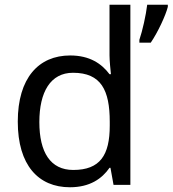

<svg xmlns="http://www.w3.org/2000/svg" viewBox="-20 -780 728 810"><path d="M275 10C359 10 410 -26 442 -72H446L459 0H530V-760H442V-546C442 -526 446 -484 448 -467H442C409 -511 359 -546 276 -546C143 -546 55 -451 55 -267C55 -83 142 10 275 10ZM688 -751V-760H601C596 -717 581 -650 568 -612V-600H616C646 -644 679 -715 688 -751ZM289 -63C193 -63 146 -137 146 -265C146 -392 193 -473 288 -473C407 -473 443 -399 443 -266V-250C443 -125 402 -63 289 -63Z"/></svg>

Font: Noto Sans Gurmukhi UI
Style: Regular
Weight: 400
Designer: Jelle Bosma - Monotype Design Team
Foundry: Monotype Imaging Inc.
Version: Version 2.004